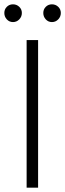

<svg xmlns="http://www.w3.org/2000/svg" viewBox="-30 -867 301 887"><path d="M93 0V-682H146V0ZM30 -765Q13 -765 1.5 -777.5Q-10 -790 -10 -807Q-10 -824 1.5 -835.5Q13 -847 30 -847Q47 -847 59 -835.5Q71 -824 71 -807Q71 -790 59 -777.5Q47 -765 30 -765ZM210 -765Q193 -765 181.5 -777.5Q170 -790 170 -807Q170 -824 181.5 -835.5Q193 -847 210 -847Q227 -847 239 -835.5Q251 -824 251 -807Q251 -790 239 -777.5Q227 -765 210 -765Z"/></svg>

Font: Outfit Thin ExtraLight
Style: Regular
Weight: 250
Version: Version 1.100;gftools[0.9.27]